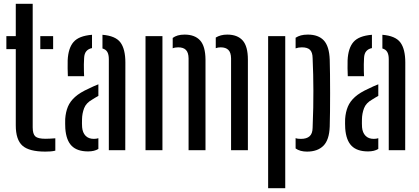

<svg xmlns="http://www.w3.org/2000/svg" viewBox="-20 -790 2204 1010"><path d="M13.5 -531.5V-600H63V-770H152V-120Q152 -85 165.8 -72.5Q179.5 -60 219.5 -60Q234.5 -60 245.5 -60.8Q256.5 -61.5 271 -62.5V2.5Q259 5.5 246.2 6.5Q233.5 7.5 218.5 7.5Q133 7.5 98 -23.8Q63 -55 63 -130.5V-531.5ZM192 -531.5V-600H259.5V-531.5Z M323.5 -114.5Q323 -127 322.8 -139.2Q322.5 -151.5 323 -164Q325.5 -200.5 337.2 -228.8Q349 -257 375 -280.2Q401 -303.5 447 -324Q459 -330 471.8 -335.8Q484.5 -341.5 497.5 -346.5V-285.5Q490.5 -282 482.5 -277Q474.5 -272 465.5 -266.5Q433 -248.5 422.5 -220.8Q412 -193 411.5 -163Q411 -149.5 411.2 -140.2Q411.5 -131 412 -120.5Q414.5 -92 430.2 -75.8Q446 -59.5 473.5 -59.5Q487.5 -59.5 497.5 -63V-6.5Q476.5 6.5 443.5 6.5Q386 6.5 357 -22.8Q328 -52 323.5 -114.5ZM337 -389Q336 -408 335.8 -430.5Q335.5 -453 336 -473Q339 -537 367 -569.2Q395 -601.5 464 -607V-537Q445.5 -533.5 434.5 -521Q423.5 -508.5 422.5 -484.5Q421.5 -471 421.2 -451.8Q421 -432.5 421.5 -415Q422 -397.5 422.5 -389ZM552.5 0V-478.5Q552.5 -502.5 544.8 -516.2Q537 -530 519 -535V-607Q587.5 -601.5 613.5 -566.8Q639.5 -532 639.5 -461L639 0Z M745.5 0V-600H834.5V0ZM1195.5 0V-483Q1195 -514 1181.2 -527.5Q1167.5 -541 1141 -541Q1126 -541 1115 -536.5V-592.5Q1127.5 -600 1142.2 -604Q1157 -608 1175.5 -608Q1229 -608 1256.5 -577.2Q1284 -546.5 1284 -476V0ZM972 0V-483Q971.5 -513.5 958.2 -527.2Q945 -541 917.5 -541Q910 -541 902.2 -539.8Q894.5 -538.5 888.5 -536V-590.5Q900 -599 915.2 -603.5Q930.5 -608 951 -608Q1005 -608 1032.8 -577.2Q1060.5 -546.5 1061 -476V0Z M1390.5 200V-600H1480.5V200ZM1535 -63.5Q1541 -61 1548.2 -60.2Q1555.5 -59.5 1563.5 -59.5Q1593 -59.5 1608.5 -73.2Q1624 -87 1624.5 -117.5Q1627 -176 1627.8 -223.8Q1628.5 -271.5 1628.5 -313.8Q1628.5 -356 1627.5 -397.5Q1626.5 -439 1624.5 -484.5Q1624 -514.5 1610.8 -527.8Q1597.5 -541 1568 -541Q1549.5 -541 1535 -535.5V-591.5Q1547.5 -599.5 1562.8 -603.8Q1578 -608 1599.5 -608Q1655 -608 1683.5 -577.2Q1712 -546.5 1714.5 -476Q1715.5 -446 1716 -399.2Q1716.5 -352.5 1716.5 -300.5Q1716.5 -248.5 1716 -201.5Q1715.5 -154.5 1714.5 -124Q1712 -54 1681.2 -23.2Q1650.5 7.5 1595 7.5Q1558.5 7.5 1535 -9Z M1796 -114.5Q1795.5 -127 1795.2 -139.2Q1795 -151.5 1795.5 -164Q1798 -200.5 1809.8 -228.8Q1821.5 -257 1847.5 -280.2Q1873.5 -303.5 1919.5 -324Q1931.5 -330 1944.2 -335.8Q1957 -341.5 1970 -346.5V-285.5Q1963 -282 1955 -277Q1947 -272 1938 -266.5Q1905.5 -248.5 1895 -220.8Q1884.5 -193 1884 -163Q1883.5 -149.5 1883.8 -140.2Q1884 -131 1884.5 -120.5Q1887 -92 1902.8 -75.8Q1918.5 -59.5 1946 -59.5Q1960 -59.5 1970 -63V-6.5Q1949 6.5 1916 6.5Q1858.5 6.5 1829.5 -22.8Q1800.5 -52 1796 -114.5ZM1809.5 -389Q1808.5 -408 1808.2 -430.5Q1808 -453 1808.5 -473Q1811.5 -537 1839.5 -569.2Q1867.5 -601.5 1936.5 -607V-537Q1918 -533.5 1907 -521Q1896 -508.5 1895 -484.5Q1894 -471 1893.8 -451.8Q1893.5 -432.5 1894 -415Q1894.5 -397.5 1895 -389ZM2025 0V-478.5Q2025 -502.5 2017.2 -516.2Q2009.5 -530 1991.5 -535V-607Q2060 -601.5 2086 -566.8Q2112 -532 2112 -461L2111.5 0Z"/></svg>

Font: Big Shoulders Stencil Text Thin Medium
Style: Regular
Weight: 500
Version: Version 2.001